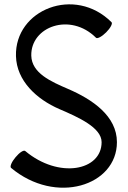

<svg xmlns="http://www.w3.org/2000/svg" viewBox="-20 -859 594 890"><path d="M31 -81C239 93 522 2 522 -200C522 -321 409 -398 295 -447C216 -481 127 -520 125 -601C122 -736 306 -803 425 -684C431 -678 452 -689 472 -709C492 -729 503 -750 497 -756C327 -926 48 -815 54 -599C57 -485 149 -399 256 -353C342 -316 451 -268 451 -200C451 -67 252 -29 97 -159C90 -165 70 -152 52 -130C34 -109 25 -87 31 -81Z"/></svg>

Font: Nupuram Condensed Medium
Style: Regular
Weight: 500
Width: 3
Designer: Santhosh Thottingal (santhosh.thottingal@gmail.com)
Foundry: SMC
Version: Version 1.000